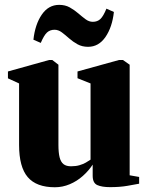

<svg xmlns="http://www.w3.org/2000/svg" viewBox="-20 -780 624 810"><path d="M444.5 9.5Q410 9.5 390.5 0.8Q371 -8 371 -38.5V-85.5Q354 -59.5 329.2 -37.5Q304.5 -15.5 274.2 -2.8Q244 10 211.5 10Q133.5 10 97 -32.8Q60.5 -75.5 60.5 -168.5V-428L13.5 -449.5V-478.5L187.5 -527H200.5L226.5 -507V-168.5Q226.5 -136 231.5 -116.2Q236.5 -96.5 248 -87.5Q259.5 -78.5 279.5 -78.5Q300 -78.5 315.2 -83Q330.5 -87.5 342 -94Q353.5 -100.5 362 -106.5V-428L307 -450V-478.5L482.5 -527H498.5L527 -507V-40.5L567 -33.5V-5Q548.5 -1.5 517.2 4Q486 9.5 444.5 9.5ZM121 -612.5Q128 -677 156.2 -718.2Q184.5 -759.5 229.5 -759.5Q255 -759.5 274.2 -748.8Q293.5 -738 310 -723.8Q326.5 -709.5 341 -698.8Q355.5 -688 371.5 -688Q391 -688 403.5 -699.8Q416 -711.5 429 -743.5L460.5 -729.5Q453.5 -665.5 425 -624Q396.5 -582.5 351.5 -582.5Q326.5 -582.5 307 -593.2Q287.5 -604 271.5 -618.2Q255.5 -632.5 240.8 -643.5Q226 -654.5 210 -654.5Q191 -654.5 178.2 -642.8Q165.5 -631 152 -599Z"/></svg>

Font: Merriweather 120pt Black
Style: Regular
Weight: 900
Designer: Eben Sorkin
Foundry: Eben Sorkin
Version: Version 2.100